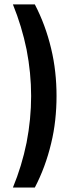

<svg xmlns="http://www.w3.org/2000/svg" viewBox="-20 -760 311 864"><path d="M120.1 -328.1Q120.1 -431.6 99.6 -537.1Q78.1 -641.6 38.1 -740.2H136.7Q184.6 -648.4 210 -542Q222.7 -489.3 228.5 -436Q234.4 -382.8 234.4 -328.1Q234.4 -273.4 228.5 -219.7Q222.7 -166 210 -114.3Q184.6 -7.8 136.7 84H38.1Q78.1 -12.7 99.6 -118.2Q120.1 -223.6 120.1 -328.1Z"/></svg>

Font: Dinish Condensed
Style: Bold
Weight: 700
Width: 3
Designer: Bert Driehuis
Foundry: Playbeing
Version: Version 3.006; git-39231f3c-release